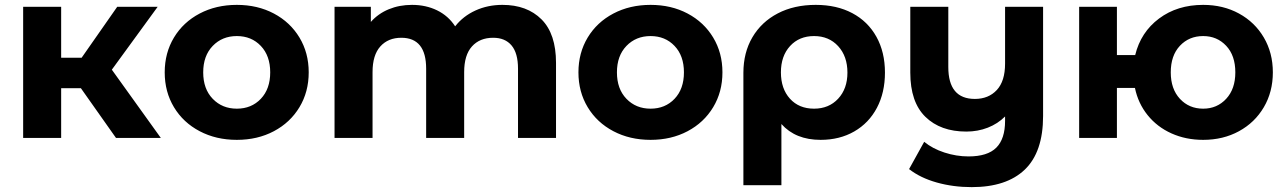

<svg xmlns="http://www.w3.org/2000/svg" viewBox="-20 -566 5277 788"><path d="M312 -204H231V0H75V-538H231V-329H315L461 -538H627L439 -280L640 0H456Z M656 -269Q656 -349 694 -412Q732 -475 799.5 -510.5Q867 -546 952 -546Q1037 -546 1104 -510.5Q1171 -475 1209 -412Q1247 -349 1247 -269Q1247 -189 1209 -126Q1171 -63 1104 -27.5Q1037 8 952 8Q867 8 799.5 -27.5Q732 -63 694 -126Q656 -189 656 -269ZM1089 -269Q1089 -337 1050.5 -377.5Q1012 -418 952 -418Q892 -418 853 -377.5Q814 -337 814 -269Q814 -201 853 -160.5Q892 -120 952 -120Q1012 -120 1050.5 -160.5Q1089 -201 1089 -269Z M2262 -308V0H2106V-284Q2106 -348 2079.5 -379.5Q2053 -411 2004 -411Q1949 -411 1917 -375.5Q1885 -340 1885 -270V0H1729V-284Q1729 -411 1627 -411Q1573 -411 1541 -375.5Q1509 -340 1509 -270V0H1353V-538H1502V-476Q1532 -510 1575.5 -528Q1619 -546 1671 -546Q1728 -546 1774 -523.5Q1820 -501 1848 -458Q1881 -500 1931.5 -523Q1982 -546 2042 -546Q2143 -546 2202.5 -486.5Q2262 -427 2262 -308Z M2354 -269Q2354 -349 2392 -412Q2430 -475 2497.5 -510.5Q2565 -546 2650 -546Q2735 -546 2802 -510.5Q2869 -475 2907 -412Q2945 -349 2945 -269Q2945 -189 2907 -126Q2869 -63 2802 -27.5Q2735 8 2650 8Q2565 8 2497.5 -27.5Q2430 -63 2392 -126Q2354 -189 2354 -269ZM2787 -269Q2787 -337 2748.5 -377.5Q2710 -418 2650 -418Q2590 -418 2551 -377.5Q2512 -337 2512 -269Q2512 -201 2551 -160.5Q2590 -120 2650 -120Q2710 -120 2748.5 -160.5Q2787 -201 2787 -269Z M3612 -268Q3612 -186 3579 -123.5Q3546 -61 3486 -26.5Q3426 8 3348 8Q3245 8 3187 -57V194H3031V-267Q3031 -350 3068 -413Q3105 -476 3172 -511Q3239 -546 3328 -546Q3414 -546 3478 -512Q3542 -478 3577 -415Q3612 -352 3612 -268ZM3458 -268Q3458 -335 3420 -376.5Q3382 -418 3321 -418Q3260 -418 3222.5 -377Q3185 -336 3185 -269Q3185 -202 3222 -161Q3259 -120 3321 -120Q3382 -120 3420 -161Q3458 -202 3458 -268Z M4261 -538V-90Q4261 58 4186 130Q4111 202 3968 202Q3892 202 3824.5 183Q3757 164 3711 128L3773 16Q3807 44 3856 60Q3905 76 3955 76Q4033 76 4069 40Q4105 4 4105 -70V-88Q4075 -58 4034 -42Q3993 -26 3946 -26Q3840 -26 3778 -86.5Q3716 -147 3716 -268V-538H3872V-291Q3872 -160 3981 -160Q4037 -160 4071 -196.5Q4105 -233 4105 -305V-538Z M5204 -269Q5204 -189 5167 -126Q5130 -63 5065 -27.5Q5000 8 4918 8Q4847 8 4788 -18.5Q4729 -45 4690 -93.5Q4651 -142 4638 -205H4564V0H4409V-538H4564V-340H4639Q4662 -434 4737 -490Q4812 -546 4918 -546Q5000 -546 5065 -510.5Q5130 -475 5167 -412Q5204 -349 5204 -269ZM5050 -269Q5050 -338 5012.5 -378Q4975 -418 4918 -418Q4860 -418 4822.5 -378Q4785 -338 4785 -269Q4785 -201 4822.5 -160.5Q4860 -120 4918 -120Q4975 -120 5012.5 -160.5Q5050 -201 5050 -269Z"/></svg>

Font: Montserrat Alternates
Style: Bold
Weight: 700
Designer: Julieta Ulanovsky
Foundry: Julieta Ulanovsky
Version: Version 7.200